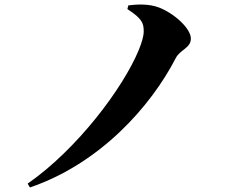

<svg xmlns="http://www.w3.org/2000/svg" viewBox="-20 -771 1040 847"><path d="M542 -731C606 -689 614 -670 614 -633C614 -612 606 -584 592 -550C523 -383 321 -113 102 39L112 56C420 -49 645 -300 756 -516C775 -552 822 -559 822 -601C822 -645 749 -712 681 -738C639 -754 588 -753 546 -747Z"/></svg>

Font: Noto Serif SC Black
Style: Regular
Weight: 900
Designer: Ryoko NISHIZUKA 西塚涼子 (kana & ideographs); Frank Grießhammer (Latin, Greek & Cyrillic); Wenlong ZHANG 张文龙 (bopomofo); San
Foundry: Adobe
Version: Version 2.001;hotconv 1.1.0;makeotfexe 2.6.0